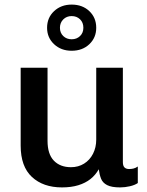

<svg xmlns="http://www.w3.org/2000/svg" viewBox="-20 -806 640 836"><path d="M250 10Q168 10 119 -35.5Q70 -81 70 -172V-511H187V-193Q187 -135 214.5 -106.5Q242 -78 289 -78Q321 -78 346 -93.5Q371 -109 385 -136.5Q399 -164 399 -198V-511H515V-100Q515 -84 522 -77Q529 -70 542 -70Q551 -70 560.5 -72Q570 -74 580 -81V-9Q567 0 545.5 5Q524 10 503 10Q466 10 446.5 0Q427 -10 420 -28Q413 -46 410 -69Q396 -44 374 -26.5Q352 -9 321 0.5Q290 10 250 10ZM292 -585Q246 -585 215.5 -613.5Q185 -642 185 -685Q185 -729 215.5 -757.5Q246 -786 292 -786Q339 -786 369 -757.5Q399 -729 399 -685Q399 -642 369 -613.5Q339 -585 292 -585ZM292 -635Q314 -635 328.5 -649Q343 -663 343 -685Q343 -708 328.5 -722Q314 -736 292 -736Q270 -736 255.5 -721.5Q241 -707 241 -685Q241 -663 255.5 -649Q270 -635 292 -635Z"/></svg>

Font: Chivo Mono Medium
Style: Regular
Weight: 500
Monospace: yes
Designer: Hector Gatti
Foundry: Omnibus-Type
Version: Version 1.008